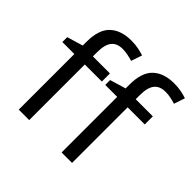

<svg xmlns="http://www.w3.org/2000/svg" viewBox="-182 -931 1116 1116"><g transform="rotate(45 375.5 -373.5)"><path d="M340.8 -523.4V-457H200.7V0H114.7V-457H16.1V-497.1L114.3 -526.4V-556.6Q114.3 -657.7 161.9 -702.4Q209.5 -747.1 293.5 -747.1Q325.7 -747.1 352.5 -741.7Q379.4 -736.3 398.9 -729.5L376 -662.1Q358.9 -667.5 337.2 -672.1Q315.4 -676.8 292.5 -676.8Q245.6 -676.8 223.1 -647.9Q200.7 -619.1 200.7 -557.6V-523.4ZM693.4 -523.4V-457H552.7V0H466.8V-457H368.7V-497.1L466.8 -526.4V-556.6Q466.8 -657.7 514.2 -702.4Q561.5 -747.1 646 -747.1Q677.7 -747.1 704.8 -741.7Q731.9 -736.3 751 -729.5L728.5 -662.1Q711.4 -667.5 689.7 -672.1Q668 -676.8 645 -676.8Q598.1 -676.8 575.4 -647.9Q552.7 -619.1 552.7 -557.6V-523.4Z"/></g></svg>

Font: Lunasima
Style: Regular
Weight: 400
Designer: The DocRepair Project, Monotype Design Team
Foundry: Google
Version: Version 2.009